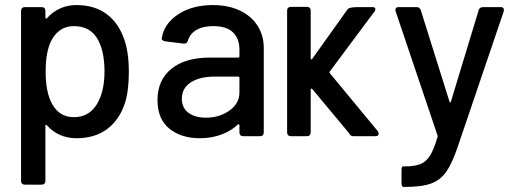

<svg xmlns="http://www.w3.org/2000/svg" viewBox="-20 -537 2032 757"><path d="M488 -253Q488 -180 473 -132Q452 -66 403.5 -29Q355 8 281 8Q246 8 216.5 -5Q187 -18 165 -43Q163 -45 161 -44.5Q159 -44 159 -41V176Q159 183 155 187Q151 191 144 191H78Q71 191 67 187Q63 183 63 176V-494Q63 -501 67 -505Q71 -509 78 -509H144Q151 -509 155 -505Q159 -501 159 -494V-468Q159 -465 161 -464Q163 -463 165 -465Q187 -490 216.5 -503.5Q246 -517 281 -517Q353 -517 400.5 -481.5Q448 -446 470 -381Q488 -331 488 -253ZM392 -255Q392 -332 367 -379Q338 -434 271 -434Q214 -434 184 -380Q160 -337 160 -254Q160 -172 186 -126Q215 -75 271 -75Q329 -75 360 -123Q392 -173 392 -255Z M1020 -348V-15Q1020 -8 1016 -4Q1012 0 1005 0H939Q932 0 928 -4Q924 -8 924 -15V-43Q924 -46 922 -47Q920 -48 918 -46Q890 -20 851.5 -6Q813 8 768 8Q695 8 648 -29.5Q601 -67 601 -143Q601 -221 655.5 -265.5Q710 -310 808 -310H919Q924 -310 924 -315V-341Q924 -385 898.5 -409.5Q873 -434 821 -434Q780 -434 754.5 -419Q729 -404 721 -377Q717 -364 704 -365L632 -374Q625 -375 621 -378.5Q617 -382 618 -387Q627 -444 682.5 -480.5Q738 -517 819 -517Q880 -517 925.5 -495.5Q971 -474 995.5 -435.5Q1020 -397 1020 -348ZM924 -172V-230Q924 -235 919 -235H826Q767 -235 732 -212Q697 -189 697 -148Q697 -111 723.5 -92Q750 -73 792 -73Q845 -73 884.5 -101Q924 -129 924 -172Z M1112 -15V-495Q1112 -502 1116 -506Q1120 -510 1127 -510H1190Q1197 -510 1201 -506Q1205 -502 1205 -495V-307Q1205 -304 1207 -303Q1209 -302 1211 -305L1351 -501Q1358 -509 1392 -509H1448Q1460 -509 1460 -501Q1460 -496 1456 -491L1281 -256Q1278 -253 1280 -249L1471 -18L1473 -10Q1473 0 1460 0H1374Q1361 0 1357 -11L1212 -185Q1211 -187 1208.5 -187.5Q1206 -188 1205 -186V-15Q1205 -8 1201 -4Q1197 0 1190 0H1127Q1120 0 1116 -4Q1112 -8 1112 -15Z M1563 185V134Q1563 119 1569 119H1575Q1615 119 1637.5 110Q1660 101 1675.5 76.5Q1691 52 1705 3Q1706 1 1705 -3L1540 -492Q1539 -494 1539 -498Q1539 -509 1552 -509H1622Q1635 -509 1639 -497L1752 -137Q1753 -133 1755 -133Q1757 -133 1758 -137L1867 -496Q1868 -502 1873 -505.5Q1878 -509 1884 -509H1954Q1962 -509 1965 -504.5Q1968 -500 1966 -492L1787 35Q1764 104 1741 138Q1718 172 1681 186Q1644 200 1577 200H1570Q1567 200 1565 196Q1563 192 1563 185Z"/></svg>

Font: Barlow_Medium_SS
Style: Regular
Weight: 500
Designer: Jeremy Tribby
Foundry: Jeremy Tribby
Version: Version 1.101 August 23, 2024